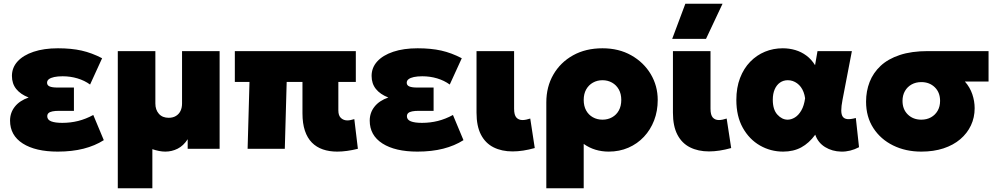

<svg xmlns="http://www.w3.org/2000/svg" viewBox="-20 -792 5296 1022"><path d="M287.5 15Q169 15 101.2 -28.2Q33.5 -71.5 33.5 -150Q33.5 -192 59 -224.2Q84.5 -256.5 132.5 -273Q89 -290 66.2 -318.5Q43.5 -347 43.5 -388Q43.5 -432 73.5 -465Q103.5 -498 158.8 -516.5Q214 -535 288.5 -535Q359.5 -535 414.2 -522.8Q469 -510.5 523.5 -482L459.5 -342Q430 -363.5 392.2 -374.8Q354.5 -386 313.5 -386Q287 -386 268.5 -382Q250 -378 240.2 -370.5Q230.5 -363 230.5 -351.5Q230.5 -338 244 -332Q257.5 -326 286.5 -326H373.5V-202H294.5Q273.5 -202 259.5 -199.2Q245.5 -196.5 238.5 -190.2Q231.5 -184 231.5 -173Q231.5 -154.5 252.2 -146.2Q273 -138 311.5 -138Q355.5 -138 396.2 -148.2Q437 -158.5 476.5 -180L532.5 -46Q485.5 -16 424.5 -0.5Q363.5 15 287.5 15Z M607 210V-520H807V-241Q807 -207.5 825.8 -186.2Q844.5 -165 878 -165Q900.5 -165 916.5 -174.8Q932.5 -184.5 940.8 -201.5Q949 -218.5 949 -241V-520H1149V0H979V-51Q956.5 -16 925.5 -0.5Q894.5 15 860 15Q843.5 15 826 11.5Q808.5 8 791 2V210Z M1775 15Q1732.5 15 1698.5 3.2Q1664.5 -8.5 1640.2 -33Q1616 -57.5 1603 -96.2Q1590 -135 1590 -189V-356H1506L1496 0H1298L1308 -356H1230V-520H1874V-356H1781V-204Q1781 -176.5 1795 -163.8Q1809 -151 1829 -151Q1837.5 -151 1846.5 -153Q1855.5 -155 1866 -158L1885 0Q1855 7.5 1827.5 11.2Q1800 15 1775 15Z M2202 15Q2083.5 15 2015.8 -28.2Q1948 -71.5 1948 -150Q1948 -192 1973.5 -224.2Q1999 -256.5 2047 -273Q2003.5 -290 1980.8 -318.5Q1958 -347 1958 -388Q1958 -432 1988 -465Q2018 -498 2073.2 -516.5Q2128.5 -535 2203 -535Q2274 -535 2328.8 -522.8Q2383.5 -510.5 2438 -482L2374 -342Q2344.5 -363.5 2306.8 -374.8Q2269 -386 2228 -386Q2201.5 -386 2183 -382Q2164.5 -378 2154.8 -370.5Q2145 -363 2145 -351.5Q2145 -338 2158.5 -332Q2172 -326 2201 -326H2288V-202H2209Q2188 -202 2174 -199.2Q2160 -196.5 2153 -190.2Q2146 -184 2146 -173Q2146 -154.5 2166.8 -146.2Q2187.5 -138 2226 -138Q2270 -138 2310.8 -148.2Q2351.5 -158.5 2391 -180L2447 -46Q2400 -16 2339 -0.5Q2278 15 2202 15Z M2708.5 14Q2650.5 14 2607.2 -7.8Q2564 -29.5 2540.2 -75Q2516.5 -120.5 2516.5 -192V-520H2716.5V-213Q2716.5 -180 2728.5 -166.5Q2740.5 -153 2761.5 -153Q2770.5 -153 2781 -155.2Q2791.5 -157.5 2802.5 -161L2826.5 -4Q2794.5 5 2765 9.5Q2735.5 14 2708.5 14Z M2888 210V-247Q2888 -330 2925.5 -395Q2963 -460 3030.2 -497.5Q3097.5 -535 3187 -535Q3274 -535 3340.2 -497.5Q3406.5 -460 3443.8 -397.5Q3481 -335 3481 -260Q3481 -201 3461.8 -151Q3442.5 -101 3407.5 -63.8Q3372.5 -26.5 3324.8 -5.8Q3277 15 3220 15Q3183.5 15 3150 5Q3116.5 -5 3087 -26V210ZM3187 -155Q3215.5 -155 3238.2 -167.8Q3261 -180.5 3274 -204Q3287 -227.5 3287 -260Q3287 -292.5 3273.8 -316Q3260.5 -339.5 3237.8 -352.2Q3215 -365 3187 -365Q3159 -365 3136.2 -352.2Q3113.5 -339.5 3100.2 -316Q3087 -292.5 3087 -260Q3087 -227.5 3100 -204Q3113 -180.5 3135.8 -167.8Q3158.5 -155 3187 -155Z M3754 14Q3696 14 3652.8 -7.8Q3609.5 -29.5 3585.8 -75Q3562 -120.5 3562 -192V-520H3762V-213Q3762 -180 3774 -166.5Q3786 -153 3807 -153Q3816 -153 3826.5 -155.2Q3837 -157.5 3848 -161L3872 -4Q3840 5 3810.5 9.5Q3781 14 3754 14ZM3558 -585 3628 -772H3826L3738 -585Z M4148.5 15Q4082 15 4025.2 -17.5Q3968.5 -50 3934 -111.5Q3899.5 -173 3899.5 -260Q3899.5 -325.5 3919.2 -376.8Q3939 -428 3973.2 -463.2Q4007.5 -498.5 4052 -516.8Q4096.5 -535 4146.5 -535Q4181.5 -535 4213.5 -525.5Q4245.5 -516 4272.2 -496.2Q4299 -476.5 4318.5 -445L4331.5 -520H4514.5L4464.5 -260Q4458 -226.5 4458 -204.2Q4458 -182 4466 -170.8Q4474 -159.5 4491 -158Q4508 -156.5 4535.5 -164L4552.5 -8.5Q4506 16 4457.8 15Q4409.5 14 4371.8 -9.2Q4334 -32.5 4319.5 -75Q4286.5 -30 4245 -7.5Q4203.5 15 4148.5 15ZM4172.5 -155Q4192 -155 4211.2 -166.8Q4230.5 -178.5 4245.2 -203.8Q4260 -229 4265.5 -269Q4263 -287 4257.2 -302Q4251.5 -317 4242.8 -328.8Q4234 -340.5 4223 -348.5Q4212 -356.5 4199.5 -360.8Q4187 -365 4173.5 -365Q4150 -365 4132 -352.5Q4114 -340 4103.8 -316.8Q4093.5 -293.5 4093.5 -261Q4093.5 -208.5 4118 -181.8Q4142.5 -155 4172.5 -155Z M4884 15Q4800.5 15 4734 -17.8Q4667.5 -50.5 4628.8 -110.2Q4590 -170 4590 -251Q4590 -307 4609 -355.8Q4628 -404.5 4667.5 -441.5Q4707 -478.5 4769.5 -499.2Q4832 -520 4919 -520H5242V-358H5116Q5143 -327.5 5155.5 -290.5Q5168 -253.5 5168 -216Q5168 -166.5 5148.2 -124.5Q5128.5 -82.5 5091.5 -51Q5054.5 -19.5 5002 -2.2Q4949.5 15 4884 15ZM4884 -155Q4913 -155 4935.5 -167.5Q4958 -180 4971 -202.5Q4984 -225 4984 -255Q4984 -300 4955.8 -327.5Q4927.5 -355 4884 -355Q4855 -355 4832.5 -342.5Q4810 -330 4797 -307.5Q4784 -285 4784 -255Q4784 -210 4812.2 -182.5Q4840.5 -155 4884 -155Z"/></svg>

Font: Geologica Roman Black
Style: Regular
Weight: 900
Designer: Sindre Bremnes, Frode Helland
Foundry: Monokrom Skriftforlag AS
Version: Version 1.010;gftools[0.9.28]